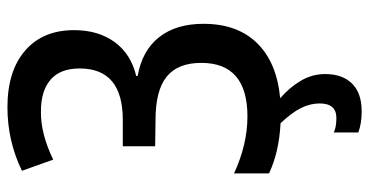

<svg xmlns="http://www.w3.org/2000/svg" viewBox="-258 -507 992 516"><g transform="rotate(-90 238.0 -249.0)"><path d="M218 114Q218 89 206 64.5Q194 40 165 9Q87 5 30 -22V-116Q108 -80 183 -80Q327 -80 327 -204Q327 -267 290 -297Q253 -327 174 -327L103 -328V-415H174Q312 -415 312 -531Q312 -583 282 -609Q252 -635 197 -635Q137 -636 67 -602L37 -686Q117 -725 208 -725Q305 -725 360 -677.5Q415 -630 415 -546Q415 -481 383 -437Q351 -393 292 -379V-375Q360 -363 396 -317.5Q432 -272 432 -198Q432 -107 380 -54Q328 -1 232 8Q261 33 279 63.5Q297 94 297 129Q297 175 271.5 201Q246 227 197 227Q164 227 140 218V152Q154 159 179 159Q218 159 218 114Z"/></g></svg>

Font: Noto Sans Condensed Medium
Style: Regular
Weight: 500
Width: 3
Designer: Monotype Design Team
Foundry: Monotype Imaging Inc.
Version: Version 2.013; ttfautohint (v1.8.4.7-5d5b)